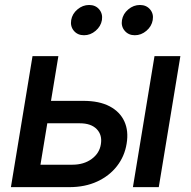

<svg xmlns="http://www.w3.org/2000/svg" viewBox="-20 -770 787 790"><path d="M164.6 -355H322.8Q388.7 -355 431.2 -332.5Q473.6 -310.1 491.7 -270.5Q509.8 -231 501 -178.7Q492.7 -127 461.4 -86.7Q430.2 -46.4 380.1 -23.2Q330.1 0 265.1 0H24.9L113.8 -539.1H220.2L146.5 -92.3H277.8Q324.7 -92.3 356.9 -115.7Q389.2 -139.2 395 -176.3Q401.4 -214.8 377.9 -238.8Q354.5 -262.7 308.6 -262.7H148.9ZM526.9 0 615.7 -539.1H722.2L633.3 0ZM534.7 -625Q508.8 -625 493.2 -643.3Q477.5 -661.6 481.9 -687.5Q486.3 -713.4 507.8 -731.4Q529.3 -749.5 555.7 -749.5Q582 -749.5 597.4 -731.4Q612.8 -713.4 608.4 -687.5Q604 -661.6 582.5 -643.3Q561 -625 534.7 -625ZM325.7 -625Q299.3 -625 283.9 -643.3Q268.6 -661.6 272.9 -687.5Q277.3 -713.4 298.8 -731.4Q320.3 -749.5 346.7 -749.5Q373 -749.5 388.2 -731.4Q403.3 -713.4 399.4 -687.5Q395 -661.6 373.5 -643.3Q352.1 -625 325.7 -625Z"/></svg>

Font: Inter 18pt Medium
Style: Italic
Weight: 500
Italic angle: -9.3988°
Designer: Rasmus Andersson
Foundry: rsms
Version: Version 4.001;git-66647c0bb